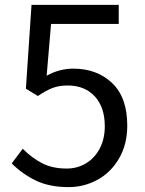

<svg xmlns="http://www.w3.org/2000/svg" viewBox="-20 -753 595 786"><path d="M28 -84 73 -144Q111 -106 153 -84.5Q195 -63 253 -63Q296 -63 331.5 -84Q367 -105 388 -144.5Q409 -184 409 -236Q409 -314 368 -358.5Q327 -403 257 -403Q222 -403 195.5 -393Q169 -383 135 -360L86 -390L109 -733H466V-655H189L171 -443Q223 -472 280 -472Q377 -472 439 -413Q501 -354 501 -239Q501 -162 467.5 -104.5Q434 -47 379 -17Q324 13 261 13Q183 13 127.5 -13.5Q72 -40 28 -84Z"/></svg>

Font: Noto Sans SC
Style: Regular
Weight: 400
Designer: Ryoko NISHIZUKA ____ (kana & ideographs); Paul D. Hunt (Latin, Greek & Cyrillic); Wenlong ZHANG ___ (bopomofo); Sandoll 
Foundry: Adobe Systems Incorporated
Version: Version 1.004